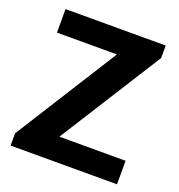

<svg xmlns="http://www.w3.org/2000/svg" viewBox="-125 -792 836 897"><g transform="rotate(20 292.5 -343.5)"><path d="M26 0V-61L347 -570H49V-687H547V-625L226 -117H555V0Z"/></g></svg>

Font: Archivo SemiCondensed
Style: Bold
Weight: 680
Width: 4
Designer: Hector Gatti
Foundry: Omnibus-Type
Version: Version 2.001; ttfautohint (v1.8.3)